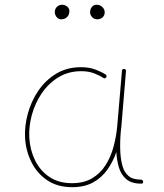

<svg xmlns="http://www.w3.org/2000/svg" viewBox="-20 -776 679 797"><path d="M278.8 -15.6Q328.1 -15.6 362.3 -35.9Q396.5 -56.2 418.2 -90.3Q439.9 -124.5 451.4 -167.2Q462.9 -210 466.8 -254.4L486.3 -482.4Q487.3 -490.7 495.1 -489.7Q503.9 -488.8 502.9 -480.5L483.9 -252.4Q482.9 -238.8 481 -225.6Q481 -225.6 481 -225.1Q477.5 -183.6 479.5 -143.1Q481.4 -112.3 488.5 -86.7Q495.6 -61 513.4 -45.7Q531.2 -30.3 564.9 -30.3Q573.2 -30.3 574.2 -22Q575.2 -13.7 565.9 -13.7Q524.9 -13.7 503.2 -33.2Q481.4 -52.7 473.1 -82.5Q464.8 -112.3 462.9 -143.1V-145Q449.2 -105 425.8 -71.8Q402.3 -38.6 366.5 -18.8Q330.6 1 279.8 1Q218.8 1 176 -27.8Q133.3 -56.6 110.1 -103.8Q86.9 -150.9 84 -204.6Q81.5 -252.9 95.5 -304.2Q109.4 -355.5 138.9 -399.2Q168.5 -442.9 213.1 -470Q257.8 -497.1 316.4 -497.1Q350.1 -497.1 376 -487.3Q401.9 -477.5 417.5 -467.3Q425.3 -462.4 420.9 -455.1Q416.5 -447.8 408.7 -452.6Q394.5 -462.4 371.3 -471.4Q348.1 -480.5 317.4 -480.5Q263.7 -480.5 222.4 -455.1Q181.2 -429.7 153.3 -388.7Q125.5 -347.7 112.3 -299.3Q99.1 -251 101.6 -204.6Q104.5 -153.8 125.5 -110.6Q146.5 -67.4 185.1 -41.5Q223.6 -15.6 278.8 -15.6ZM414.6 -724.6Q414.6 -711.4 405.3 -703.6Q396 -695.8 383.8 -695.8Q370.6 -695.8 362.3 -705.1Q354 -714.4 354 -724.1Q354 -738.8 361.8 -747.6Q369.6 -756.3 380.4 -756.3Q395.5 -756.3 405 -746.8Q414.6 -737.3 414.6 -724.6ZM268.1 -730.5Q268.1 -714.8 258.5 -705.3Q249 -695.8 233.4 -695.8Q222.7 -695.8 215.1 -705.1Q207.5 -714.4 207.5 -726.1Q207.5 -738.8 216.3 -747.6Q225.1 -756.3 237.8 -756.3Q249.5 -756.3 258.8 -748.8Q268.1 -741.2 268.1 -730.5Z"/></svg>

Font: Mikhak-DS1-FD Thin
Style: Regular
Weight: 100
Designer: Amin Abedi
Version: Version 3.2